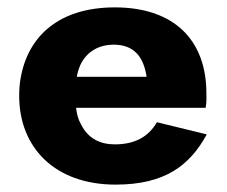

<svg xmlns="http://www.w3.org/2000/svg" viewBox="-20 -490 615 520"><path d="M405 -159C383 -121 347 -99 291 -99C251 -99 218 -115 199 -154C192 -166 188 -181 186 -198H537C540 -214 539 -229 539 -237C539 -382 451 -470 291 -470C141 -470 56 -393 36 -279C33 -263 32 -247 32 -230C32 -92 127 10 293 10C427 10 494 -42 540 -126ZM188 -282C190 -295 194 -306 199 -317C216 -350 247 -369 288 -369C342 -369 369 -337 377 -282Z"/></svg>

Font: Jost
Style: Bold
Weight: 700
Version: Version 3.710